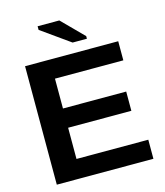

<svg xmlns="http://www.w3.org/2000/svg" viewBox="-128 -982 923 1077"><g transform="rotate(-15 333.5 -443.0)"><path d="M627.9 0H66.9V-688H607.9V-577.1H210.9V-403.8H578.1V-292H210.9V-110.8H627.9ZM441.9 -747.1H358.9L192.9 -865.2V-886.2H318.8L441.9 -762.2Z"/></g></svg>

Font: Libra Sans Modern
Style: Bold
Weight: 700
Foundry: Stefan Peev, Context Ltd
Version: Version 1.000